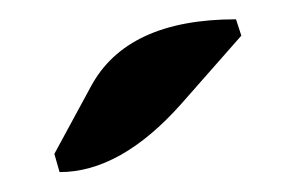

<svg xmlns="http://www.w3.org/2000/svg" viewBox="-20 -751 305 195"><path d="M40.5 -576.2 35.2 -594.7 72.3 -663.1Q108.9 -731.4 219.7 -731.4L225.1 -714.8L164.1 -645.5Q102.5 -576.2 40.5 -576.2Z"/></svg>

Font: ALMAS
Style: Bold
Weight: 700
Designer: ALMAS Font/ by Husham Jawad Kadhim, derived from the Bainsely font by/ Paul James MIller
Foundry: High-Logic / Made with FontCreator
Version: Version 1.411;September 19, 2021;FontCreator 14.0.0.2814 32-